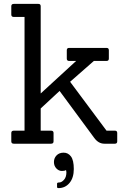

<svg xmlns="http://www.w3.org/2000/svg" viewBox="-20 -738 654 986"><path d="M273 222V205Q273 199 284.5 199Q296 199 308.5 185.5Q321 172 321 146L319 135Q314 140 298 140Q282 140 269.5 127Q257 114 257 94Q257 74 270.5 60Q284 46 307 46Q330 46 344.5 65.5Q359 85 359 130Q359 175 337 201.5Q315 228 280 228Q273 228 273 222ZM570 0H516Q485 0 463 -31L286 -271L189 -181V-67H242Q255 -67 255 -55V-12Q255 0 242 0H51Q38 0 38 -12V-55Q38 -67 51 -67H106V-651H51Q38 -651 38 -663V-706Q38 -718 51 -718H177Q189 -718 189 -706V-258L371 -425H335Q323 -425 323 -437V-480Q323 -492 335 -492H527Q539 -492 539 -480V-437Q539 -425 527 -425H462L340 -318L527 -67H570Q582 -67 582 -55V-12Q582 0 570 0Z"/></svg>

Font: Sanchez
Style: Regular
Weight: 400
Designer: Daniel Hernández
Foundry: LatinoType
Version: Version 1.001